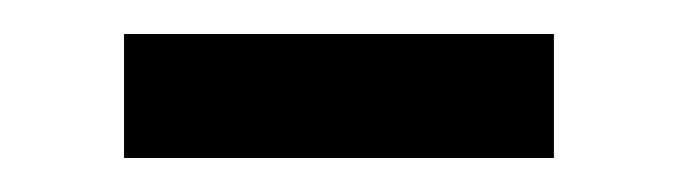

<svg xmlns="http://www.w3.org/2000/svg" viewBox="-20 -332 397 113"><path d="M53 -312H306V-239H53Z"/></svg>

Font: Nebula Sans Medium
Style: Regular
Weight: 500
Designer: Paul D. Hunt for Adobe (as Source Sans)
Foundry: Nebula Entertainment & Broadcasting LLC
Version: Version 1.010